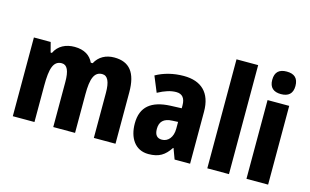

<svg xmlns="http://www.w3.org/2000/svg" viewBox="-93 -1026 2089 1293"><g transform="rotate(15 951.5 -379.0)"><path d="M620 -559C562 -559 514 -534 488 -484H475C454 -530 411 -559 343 -559C283 -559 230 -534 205 -480H196L178 -549H61V0H212V-254C212 -372 229 -430 288 -430C326 -430 343 -391 343 -314V0H495V-270C495 -377 514 -430 570 -430C608 -430 626 -391 626 -314V0H777V-359C777 -496 725 -559 620 -559Z M1104 -560C1032 -560 966 -543 911 -512L956 -403C1004 -429 1044 -442 1083 -442C1125 -442 1146 -416 1146 -366V-346L1068 -343C937 -337 867 -283 867 -166C867 -67 914 10 1008 10C1082 10 1121 -16 1159 -73H1162L1189 0H1297V-363C1297 -495 1226 -560 1104 -560ZM1107 -249 1146 -251V-203C1146 -144 1114 -107 1071 -107C1039 -107 1020 -125 1020 -169C1020 -218 1046 -247 1107 -249Z M1568 0V-760H1417V0Z M1766 -768C1714 -768 1685 -744 1685 -689C1685 -635 1715 -611 1766 -611C1817 -611 1847 -635 1847 -689C1847 -743 1819 -768 1766 -768ZM1841 -549H1690V0H1841Z"/></g></svg>

Font: Noto Sans Gurmukhi Condensed ExtraBold
Style: Regular
Weight: 800
Width: 3
Designer: Jelle Bosma - Monotype Design Team
Foundry: Monotype Imaging Inc.
Version: Version 2.004